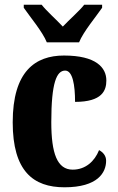

<svg xmlns="http://www.w3.org/2000/svg" viewBox="-20 -786 501 816"><path d="M179 -606H316C334 -651 388 -715 414 -753V-766H338C320 -742 272 -700 247 -673C222 -700 175 -742 157 -766H81V-753C107 -715 161 -651 179 -606ZM254 10C396 10 431 -53 431 -103C431 -124 418 -139 401 -148C382 -100 343 -65 289 -65C223 -65 198 -134 198 -267C198 -436 221 -486 257 -486C289 -486 299 -424 299 -353C415 -353 432 -402 432 -444C432 -499 388 -550 252 -550C130 -550 34 -483 34 -266C34 -59 121 10 254 10Z"/></svg>

Font: Noto Serif Ethiopic ExtraCondensed Black
Style: Regular
Weight: 900
Width: 2
Designer: Monotype Design Team
Foundry: Monotype Imaging Inc.
Version: Version 2.102